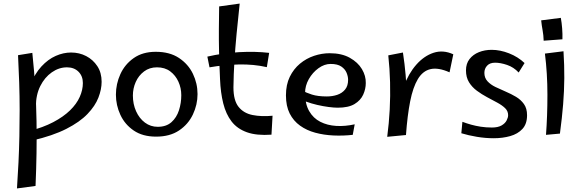

<svg xmlns="http://www.w3.org/2000/svg" viewBox="-20 -753 3255 1075"><path d="M75 302Q80 230 83.5 157Q87 84 88.5 10Q90 -64 90 -139Q90 -214 87.5 -290.5Q85 -367 81 -444L161 -457Q172 -353 177.5 -258.5Q183 -164 184.5 -74.5Q186 15 184.5 104.5Q183 194 179 288ZM160 34 142 -19Q221 -39 278 -69Q335 -99 372 -135Q409 -171 426.5 -210.5Q444 -250 444 -288Q444 -327 419.5 -351.5Q395 -376 355 -376Q310 -376 270 -348Q230 -320 205.5 -271Q181 -222 181 -157L119 -126Q125 -215 150 -278Q175 -341 212 -381Q249 -421 292 -440Q335 -459 378 -459Q424 -459 462.5 -439Q501 -419 525 -382.5Q549 -346 549 -295Q549 -253 531 -206.5Q513 -160 470 -115Q427 -70 351.5 -31.5Q276 7 160 34Z M854 12Q779 12 729 -22Q679 -56 654 -110Q629 -164 629 -223Q629 -283 654 -338Q679 -393 729 -428Q779 -463 852 -463Q930 -463 982 -428.5Q1034 -394 1060 -340Q1086 -286 1086 -226Q1086 -167 1060 -112Q1034 -57 982.5 -22.5Q931 12 854 12ZM863 -43Q911 -43 940 -69Q969 -95 982 -135.5Q995 -176 995 -220Q995 -260 979 -295.5Q963 -331 933 -353.5Q903 -376 859 -376Q817 -376 786.5 -353Q756 -330 740 -294Q724 -258 724 -218Q724 -170 742 -130Q760 -90 791.5 -66.5Q823 -43 863 -43Z M1500 1Q1417 7 1362.5 -12.5Q1308 -32 1276.5 -73Q1245 -114 1230 -174Q1215 -234 1212 -309Q1208 -394 1206.5 -462.5Q1205 -531 1205.5 -592Q1206 -653 1207 -717L1322 -733Q1312 -641 1304.5 -562Q1297 -483 1292.5 -410.5Q1288 -338 1287 -264Q1287 -191 1315.5 -155Q1344 -119 1394 -109Q1444 -99 1506 -105ZM1474 -377Q1400 -394 1316.5 -392Q1233 -390 1153 -376L1141 -436Q1227 -456 1318.5 -461Q1410 -466 1487 -457Z M1955 2Q1901 8 1847 5.5Q1793 3 1745 -10Q1697 -23 1660 -49.5Q1623 -76 1602 -117.5Q1581 -159 1581 -219Q1581 -279 1602.5 -323Q1624 -367 1659.5 -396.5Q1695 -426 1738.5 -440.5Q1782 -455 1826 -455Q1893 -455 1938.5 -429.5Q1984 -404 2006.5 -366Q2029 -328 2028 -288Q2028 -255 2013.5 -223Q1999 -191 1965 -170.5Q1931 -150 1871 -150Q1850 -150 1819.5 -154Q1789 -158 1756.5 -165.5Q1724 -173 1695.5 -183.5Q1667 -194 1650 -207L1674 -246Q1693 -234 1726.5 -223.5Q1760 -213 1810 -213Q1841 -213 1868 -222Q1895 -231 1912 -251.5Q1929 -272 1929 -306Q1929 -325 1920.5 -345.5Q1912 -366 1891 -380.5Q1870 -395 1831 -395Q1796 -395 1763 -371Q1730 -347 1709 -310Q1688 -273 1688 -232Q1688 -171 1711 -131Q1734 -91 1773.5 -71Q1813 -51 1862.5 -48Q1912 -45 1966 -57Z M2253 3 2211 -110Q2214 -196 2240.5 -268.5Q2267 -341 2310.5 -390.5Q2354 -440 2407.5 -457.5Q2461 -475 2518 -449L2497 -348Q2434 -376 2390.5 -366Q2347 -356 2319.5 -310Q2292 -264 2276.5 -185.5Q2261 -107 2253 3ZM2253 3 2148 13Q2158 -63 2162 -139.5Q2166 -216 2164 -292.5Q2162 -369 2154 -443L2236 -459Q2246 -393 2251 -334.5Q2256 -276 2257.5 -222Q2259 -168 2257.5 -112.5Q2256 -57 2253 3Z M2744 21Q2698 21 2650 13Q2602 5 2563 -7L2569 -71Q2593 -62 2618 -55Q2643 -48 2672 -43.5Q2701 -39 2734 -39Q2768 -39 2788 -50.5Q2808 -62 2816.5 -78.5Q2825 -95 2825 -108Q2825 -131 2808 -147.5Q2791 -164 2764 -178.5Q2737 -193 2707 -209Q2677 -225 2650 -245Q2623 -265 2606 -292.5Q2589 -320 2589 -359Q2589 -397 2609 -422.5Q2629 -448 2661.5 -461Q2694 -474 2733 -474Q2780 -474 2830 -454.5Q2880 -435 2917 -400L2884 -347Q2856 -377 2819 -389.5Q2782 -402 2752 -402Q2723 -402 2707.5 -385.5Q2692 -369 2692 -345Q2692 -317 2709.5 -298Q2727 -279 2754 -266Q2781 -253 2811.5 -240Q2842 -227 2869 -211Q2896 -195 2913.5 -170.5Q2931 -146 2931 -108Q2931 -59 2905 -31Q2879 -3 2836.5 9Q2794 21 2744 21Z M3024 -525Q3023 -557 3018 -583.5Q3013 -610 3010 -639L3120 -653Q3125 -626 3127.5 -594Q3130 -562 3129 -533ZM3115 -5 3037 2Q3045 -103 3045 -222.5Q3045 -342 3031 -453L3135 -466Q3140 -387 3139.5 -315.5Q3139 -244 3133 -169.5Q3127 -95 3115 -5Z"/></svg>

Font: Marhey Light Light
Style: Regular
Weight: 300
Version: Version 1.000